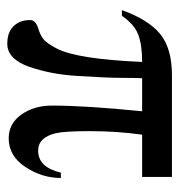

<svg xmlns="http://www.w3.org/2000/svg" viewBox="-2 -488 504 541"><g transform="rotate(90 250.5 -218.0)"><path d="M467 -137H482Q482 -84 451 -37Q420 10 370 10Q329 10 303.5 -25.5Q278 -61 278 -112Q278 -206 294 -366H201Q200 -355 200 -321Q200 -287 198.5 -256Q197 -225 194.5 -184Q192 -143 185.5 -110.5Q179 -78 169 -48.5Q159 -19 142.5 -2.5Q126 14 104 14Q71 14 54 -4Q37 -22 37 -50Q37 -66 60 -73Q80 -79 91.5 -88.5Q103 -98 117.5 -126Q132 -154 141.5 -213.5Q151 -273 155 -366Q107 -366 78 -355Q49 -344 25 -309H9Q36 -384 76.5 -417Q117 -450 193 -450H479V-366H360Q350 -296 350 -218Q350 -147 356 -122Q368 -73 405 -73Q452 -73 467 -137Z"/></g></svg>

Font: STIX Math
Style: Regular
Weight: 400
Designer: MicroPress Inc., with final additions and corrections provided by Coen Hoffman, Elsevier (retired)
Version: Version 1.1.1